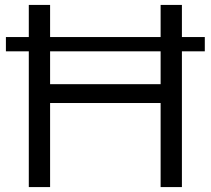

<svg xmlns="http://www.w3.org/2000/svg" viewBox="-20 -760 856 780"><path d="M97 0V-551.5H4V-609.5H97V-740H183.5V-609.5H632.5V-740H719V-609.5H812V-551.5H719V0H632.5V-341.5H183.5V0ZM183.5 -418H632.5V-551.5H183.5Z"/></svg>

Font: Encode Sans Exp
Style: Regular
Weight: 400
Width: 7
Designer: Multiple Designers
Foundry: Impallari Type
Version: Version 3.002; ttfautohint (v1.8.3) -l 8 -r 50 -G 200 -x 14 